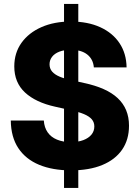

<svg xmlns="http://www.w3.org/2000/svg" viewBox="-20 -846 703 965"><path d="M301.8 98.6V-826.2H373.5V98.6ZM336.9 10.3Q244.1 10.3 176.5 -17.8Q108.9 -45.9 72 -101.6Q35.2 -157.2 34.2 -240.2H200.2Q202.6 -205.1 219.5 -180.9Q236.3 -156.7 266.4 -144.3Q296.4 -131.8 336.4 -131.8Q372.6 -131.8 398.9 -141.8Q425.3 -151.9 439.7 -169.4Q454.1 -187 454.1 -210.4Q454.1 -231.4 441.4 -246.3Q428.7 -261.2 402.1 -272.5Q375.5 -283.7 334 -292.5L257.8 -309.6Q159.7 -331.1 105.7 -381.1Q51.8 -431.2 51.8 -512.2Q51.8 -580.1 88.1 -630.9Q124.5 -681.6 188.5 -709.7Q252.4 -737.8 335.9 -737.8Q421.4 -737.8 483.9 -709.2Q546.4 -680.7 580.8 -628.9Q615.2 -577.1 616.2 -507.3H451.7Q448.2 -548.8 418.2 -572.3Q388.2 -595.7 336.4 -595.7Q302.7 -595.7 278.6 -586.4Q254.4 -577.1 241.7 -560.5Q229 -543.9 229 -522.9Q229 -501.5 241.9 -486.3Q254.9 -471.2 279.8 -460.7Q304.7 -450.2 339.8 -442.9L403.3 -428.7Q458.5 -417 500.7 -398.2Q543 -379.4 571.3 -353Q599.6 -326.7 614 -292Q628.4 -257.3 628.4 -214.4Q628.4 -144 593.8 -93.8Q559.1 -43.5 493.9 -16.6Q428.7 10.3 336.9 10.3Z"/></svg>

Font: Inter 20pt ExtraBold
Style: Regular
Weight: 800
Version: Version 4.001;git-66647c0bb